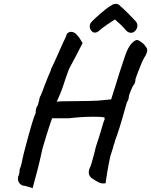

<svg xmlns="http://www.w3.org/2000/svg" viewBox="-20 -884 783 995"><path d="M100 78Q88 75 80.5 65Q73 55 73 42Q73 35 74 31Q77 28 79.5 15.5Q82 3 82 -7Q85 -13 87 -19.5Q89 -26 92 -38Q100 -82 129 -186Q158 -290 165 -297V-308Q165 -311 167 -320Q169 -329 176 -339Q180 -351 182.5 -362.5Q185 -374 186 -380Q190 -385 199.5 -410Q209 -435 212 -443Q219 -462 229.5 -487.5Q240 -513 244 -521V-526Q246 -528 254.5 -546.5Q263 -565 269 -578Q276 -594 306 -661Q308 -665 317 -684Q326 -703 326 -708Q336 -719 348 -719Q363 -719 376.5 -705.5Q390 -692 398 -677L408 -661L371 -589Q356 -562 344 -538.5Q332 -515 332 -511Q329 -504 321.5 -482Q314 -460 305 -432Q291 -394 282 -375Q274 -359 274 -356Q274 -360 385 -360Q402 -360 447 -361Q492 -362 504 -364L556 -369L584 -458Q594 -493 628 -594Q642 -636 660 -656.5Q678 -677 692 -677Q696 -677 712.5 -665.5Q729 -654 732 -646Q743 -635 743 -623Q743 -609 727 -584Q715 -563 693 -505Q684 -478 682 -474Q682 -453 672 -443Q668 -439 658 -414.5Q648 -390 648 -386Q648 -378 645 -368.5Q642 -359 638 -355L631 -331Q596 -204 576 -155Q576 -150 571 -137Q566 -124 566 -119Q564 -112 557 -91Q550 -70 550 -66Q543 -35 536 7Q529 49 527 66Q510 68 499 64Q488 60 478 53.5Q468 47 464 45Q440 32 440 9Q440 -4 449 -22Q452 -27 468 -87L477 -124Q485 -146 491 -166.5Q497 -187 502 -202Q518 -260 522 -264V-274Q519 -279 463 -279Q402 -279 336 -271H276H250Q245 -260 221 -183.5Q197 -107 194 -86Q187 -53 172 5.5Q157 64 149 91Q143 89 125 83.5Q107 78 100 78ZM472 -715Q461 -715 453 -725Q445 -735 445 -747Q445 -758 453 -769Q461 -779 498 -811.5Q535 -844 554 -854Q567 -864 580 -864Q595 -864 604 -852Q620 -839 646 -812.5Q672 -786 683 -774Q692 -764 692 -751Q692 -737 682 -725.5Q672 -714 659 -714Q643 -714 630 -730Q610 -754 576 -783Q559 -773 534.5 -756Q510 -739 496 -727Q484 -715 472 -715Z"/></svg>

Font: Caveat
Style: Bold
Weight: 700
Designer: Pablo Impallari
Foundry: Pablo Impallari
Version: Version 1.500; ttfautohint (v1.6)